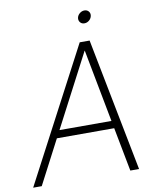

<svg xmlns="http://www.w3.org/2000/svg" viewBox="-135 -963 821 1034"><g transform="rotate(-10 275.5 -446.0)"><path d="M8.3 0H-38.6L344.2 -727.5H398.4L540.5 0H492.7L446.8 -239.7H133.3ZM154.8 -280.8H439L363.3 -678.2H362.3ZM387.2 -823.7Q373 -823.7 364.5 -833.7Q356 -843.8 357.9 -857.9Q360.4 -872.1 372.3 -882.1Q384.3 -892.1 398.4 -892.1Q413.1 -892.1 421.6 -882.1Q430.2 -872.1 427.7 -857.9Q425.3 -843.8 413.6 -833.7Q401.9 -823.7 387.2 -823.7Z"/></g></svg>

Font: Inter Display Extra Light
Style: Italic
Weight: 200
Italic angle: -9.39999°
Designer: Rasmus Andersson
Foundry: rsms
Version: Version 4.000;git-4fc901f